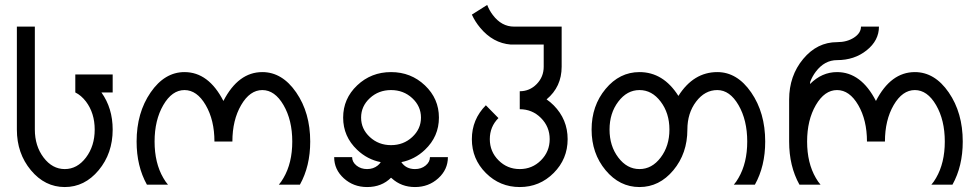

<svg xmlns="http://www.w3.org/2000/svg" viewBox="-20 -753 3995 783"><path d="M244.1 9.8Q163.1 9.8 106 -58.8Q48.8 -127.4 48.8 -224.6V-644.5H122.1V-224.6Q122.1 -157.7 157.7 -110.6Q193.4 -63.5 244.1 -63.5Q294.9 -63.5 330.6 -110.6Q366.2 -157.7 366.2 -224.6Q366.2 -291.5 330.6 -338.9Q311 -364.3 287.1 -376V-449.2H439.5V-376H393.6Q439.5 -312 439.5 -224.6Q439.5 -127.4 382.3 -58.8Q325.2 9.8 244.1 9.8Z M1203.1 0H1117.2Q1127.4 -11.7 1136.2 -27.3Q1171.9 -88.4 1171.9 -175.8Q1171.9 -263.2 1136.2 -324.5Q1100.6 -385.7 1049.8 -385.7Q999 -385.7 963.4 -324.5Q927.7 -263.2 927.7 -175.8H854.5Q854.5 -263.2 818.8 -324.5Q783.2 -385.7 732.4 -385.7Q681.6 -385.7 646 -324.5Q610.4 -263.2 610.4 -175.8Q610.4 -88.4 646 -27.3Q654.8 -11.7 665 0H579.1Q537.1 -75.2 537.1 -175.8Q537.1 -293 594.2 -376Q651.4 -459 732.4 -459Q830.6 -459 891.1 -341.3Q951.7 -459 1049.8 -459Q1130.9 -459 1188 -376Q1245.1 -293 1245.1 -175.8Q1245.1 -75.2 1203.1 0Z M1574.7 -161.1Q1625.5 -161.1 1661.1 -194.1Q1696.8 -227.1 1696.8 -273.4Q1696.8 -319.8 1661.1 -352.8Q1625.5 -385.7 1574.7 -385.7Q1523.9 -385.7 1488.3 -352.8Q1452.6 -319.8 1452.6 -273.4Q1452.6 -227.1 1488.3 -194.1Q1523.9 -161.1 1574.7 -161.1ZM1672.4 9.8Q1616.7 9.8 1577.6 -25.9L1574.7 -28.3Q1536.6 9.8 1477.1 9.8Q1421.4 9.8 1382.1 -25.9Q1342.8 -61.5 1342.8 -112.3H1416Q1416 -92.3 1433.8 -77.9Q1451.7 -63.5 1477.1 -63.5Q1502.4 -63.5 1520.5 -78.1Q1528.3 -84.5 1532.7 -91.8Q1478 -102.5 1436.5 -142.1Q1379.4 -196.3 1379.4 -273.4Q1379.4 -350.6 1436.5 -404.8Q1493.7 -459 1574.7 -459Q1655.8 -459 1712.9 -404.8Q1770 -350.6 1770 -273.4Q1770 -196.3 1712.9 -142.1Q1671.4 -102.5 1616.7 -91.8Q1635.7 -63.5 1672.4 -63.5Q1697.8 -63.5 1715.6 -77.9Q1733.4 -92.3 1733.4 -112.3H1806.6Q1806.6 -61.5 1767.3 -25.9Q1728 9.8 1672.4 9.8Z M2099.6 9.8Q2018.6 9.8 1961.4 -47.4Q1904.3 -104.5 1904.3 -185.5Q1904.3 -266.1 1961.4 -323.7L2012.7 -271.5Q1977.5 -236.3 1977.5 -185.5Q1977.5 -134.8 2013.2 -99.1Q2048.8 -63.5 2099.6 -63.5Q2150.4 -63.5 2186 -99.1Q2221.7 -134.8 2221.7 -185.5Q2221.7 -236.3 2186 -272Q2150.4 -307.6 2099.6 -307.6V-380.9Q2140.1 -380.9 2168.7 -410.2Q2197.3 -439.5 2197.3 -481V-571.3H2063Q1990.2 -577.1 1938 -640.1Q1917.5 -664.6 1904.3 -693.4L1966.8 -732.9Q1975.6 -710.4 1989.7 -691.9Q2025.4 -644.5 2076.2 -644.5H2270.5V-481Q2270.5 -398.9 2209 -347.7Q2224.1 -337.4 2237.8 -323.7Q2294.9 -266.1 2294.9 -185.5Q2294.9 -104.5 2237.8 -47.4Q2180.7 9.8 2099.6 9.8Z M2587.9 -63.5Q2638.7 -63.5 2674.3 -110.6Q2710 -157.7 2710 -224.6Q2710 -291.5 2674.3 -338.6Q2638.7 -385.7 2587.9 -385.7Q2537.1 -385.7 2501.5 -338.6Q2465.8 -291.5 2465.8 -224.6Q2465.8 -157.7 2501.5 -110.6Q2537.1 -63.5 2587.9 -63.5ZM2587.9 9.8Q2506.8 9.8 2449.7 -58.8Q2392.6 -127.4 2392.6 -224.6Q2392.6 -321.8 2449.7 -390.4Q2506.8 -459 2587.9 -459Q2685.1 -459 2746.6 -361.8Q2808.1 -459 2905.3 -459Q2986.3 -459 3043.5 -376Q3100.6 -293 3100.6 -175.8Q3100.6 -75.2 3058.6 0H2972.7Q2982.9 -11.7 2991.7 -27.3Q3027.3 -88.4 3027.3 -175.8Q3027.3 -263.2 2991.7 -324.5Q2956.1 -385.7 2905.3 -385.7Q2854.5 -385.7 2818.8 -338.6Q2783.2 -291.5 2783.2 -224.6Q2783.2 -127.4 2726.1 -58.8Q2668.9 9.8 2587.9 9.8Z M3864.3 0H3778.3Q3788.6 -11.7 3797.4 -27.3Q3833 -88.4 3833 -175.8Q3833 -263.2 3797.4 -324.5Q3761.7 -385.7 3710.9 -385.7Q3660.2 -385.7 3624.5 -324.5Q3588.9 -263.2 3588.9 -175.8H3515.6Q3515.6 -263.2 3480 -324.5Q3444.3 -385.7 3393.6 -385.7Q3342.8 -385.7 3307.1 -324.5Q3271.5 -263.2 3271.5 -175.8Q3271.5 -88.4 3307.1 -27.3Q3315.9 -11.7 3326.2 0H3240.2Q3198.2 -75.2 3198.2 -175.8V-346.7Q3198.2 -443.8 3255.4 -512.5Q3312.5 -581.1 3393.6 -581.1Q3434.1 -581.1 3462.6 -599.6Q3491.2 -618.2 3491.2 -644.5H3564.5Q3564.5 -587.9 3514.4 -547.9Q3464.4 -507.8 3393.6 -507.8Q3342.8 -507.8 3307.1 -460.9Q3292.5 -441.4 3284.2 -419.4L3283.2 -410.2Q3331.5 -459 3393.6 -459Q3491.7 -459 3552.2 -341.3Q3612.8 -459 3710.9 -459Q3792 -459 3849.1 -376Q3906.2 -293 3906.2 -175.8Q3906.2 -75.2 3864.3 0Z"/></svg>

Font: Catrinity
Style: Regular
Weight: 400
Designer: Alexander Lange
Foundry: High-Logic / Made with FontCreator
Version: Version 2.090;May 20, 2024;FontCreator 15.0.0.2974 64-bit